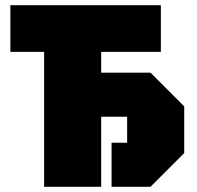

<svg xmlns="http://www.w3.org/2000/svg" viewBox="-20 -720 760 740"><path d="M150 0V-520H20V-700H600V-520H370V-440H560L690 -310V-130L560 0H410V-170H470V-270H370V0Z"/></svg>

Font: Tektur Black
Style: Regular
Weight: 900
Designer: Adam Jagosz
Foundry: Adam Jagosz
Version: Version 1.005;gftools[0.9.30]